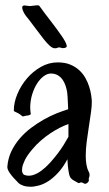

<svg xmlns="http://www.w3.org/2000/svg" viewBox="-20 -668 412 726"><path d="M327.1 -286.1Q327.6 -269 324.2 -244.4Q320.8 -219.7 316.4 -191.7Q312 -163.6 308.1 -134.3Q304.2 -105 304.2 -79.1Q304.2 -62 306.6 -46.6Q309.1 -31.2 314.9 -20Q318.4 -13.7 318.6 -8.8Q318.8 -3.9 317.9 -0.2Q316.9 3.4 315.9 6.1Q314.9 8.8 315.9 11.2Q316.9 13.7 315.4 16.8Q314 20 311 22.7Q308.1 25.4 304.4 26.6Q300.8 27.8 297.9 25.9Q292.5 22.5 289.3 22Q286.1 21.5 283.9 22.2Q281.7 22.9 280 23.9Q278.3 24.9 275.9 23.9Q267.6 19.5 257.8 13.7Q248 7.8 245.1 1Q243.2 -2 241.5 -8.8Q239.7 -15.6 238.5 -24.9Q237.3 -34.2 236.3 -44.9Q235.4 -55.7 234.9 -65.9Q218.8 -35.6 200.4 -15.6Q182.1 4.4 163.8 16.4Q145.5 28.3 127.7 33.2Q109.9 38.1 95.2 38.1Q80.1 38.1 68.6 34.2Q57.1 30.3 50.8 24.9Q26.9 1 16.8 -13.9Q6.8 -28.8 7.8 -38.1Q10.3 -69.3 22.9 -95.7Q35.6 -122.1 54.7 -144.3Q73.7 -166.5 97.4 -184.3Q121.1 -202.1 145.8 -216.1Q170.4 -230 194.3 -239.5Q218.3 -249 237.8 -254.9Q236.8 -281.2 235.6 -301Q234.4 -320.8 231.9 -330.1Q224.6 -360.4 209.5 -375.2Q194.3 -390.1 172.9 -390.1Q159.2 -390.1 145.3 -379.9Q131.3 -369.6 120.1 -352.1Q108.9 -334.5 101.8 -311.5Q94.7 -288.6 94.2 -263.2Q94.2 -256.8 94.7 -251Q95.2 -245.1 96.2 -238.8Q96.7 -235.4 94 -233.9Q91.3 -232.4 87.4 -231.7Q83.5 -231 79.1 -230.5Q74.7 -230 71.8 -229Q69.3 -228 67.9 -227.8Q66.4 -227.5 64.9 -228.3Q63.5 -229 61.3 -231Q59.1 -232.9 55.2 -235.8Q51.3 -238.8 47.1 -240.7Q43 -242.7 39.8 -244.1Q36.6 -245.6 34.4 -246.8Q32.2 -248 32.2 -250Q32.2 -280.3 45.7 -312.5Q59.1 -344.7 81.8 -371.3Q104.5 -397.9 134.5 -415Q164.6 -432.1 198.2 -432.1Q225.6 -432.1 245.6 -423.8Q265.6 -415.5 279.8 -402.3Q293.9 -389.2 303 -373Q312 -356.9 317.1 -340.6Q322.3 -324.2 324.5 -309.8Q326.7 -295.4 327.1 -286.1ZM238.8 -199.2Q224.1 -193.8 206.5 -185.1Q189 -176.3 170.9 -164.3Q152.8 -152.3 134.8 -136.7Q116.7 -121.1 101.1 -102.1Q82.5 -80.1 74.2 -63Q65.9 -45.9 64 -33.9Q62 -22 64.9 -15.1Q67.9 -8.3 71.8 -6.8Q86.9 -1 103.3 -5.6Q119.6 -10.3 136 -22.2Q152.3 -34.2 167.7 -51Q183.1 -67.9 196.8 -85.7Q210.4 -103.5 221.2 -120.8Q231.9 -138.2 238.8 -150.9ZM91.3 -591.3Q75.7 -609.4 70.1 -620.4Q64.5 -631.3 64 -637.5Q63.5 -643.6 66.4 -645.5Q69.3 -647.5 71.3 -647.5Q72.3 -647.5 75.4 -647Q78.6 -646.5 82.3 -646.2Q85.9 -646 89.1 -645.5Q92.3 -645 93.3 -645Q93.8 -645 96.9 -645.5Q100.1 -646 103.8 -646.2Q107.4 -646.5 110.4 -647Q113.3 -647.5 114.3 -647.5Q115.2 -647.5 121.1 -647.9Q127 -648.4 129.4 -645Q138.2 -632.3 149.4 -617.7Q160.6 -603 172.1 -588.1Q183.6 -573.2 194.3 -558.6Q205.1 -543.9 213.6 -531.5Q222.2 -519 227.3 -509Q232.4 -499 232.4 -493.2Q232.4 -488.8 224.9 -486.8Q217.3 -484.9 211.4 -487.3Q203.6 -490.2 199 -487.8Q194.3 -485.4 187.5 -485.4Q178.7 -485.4 168 -495.1Q157.2 -504.9 145 -520.3Q132.8 -535.6 119.1 -554.4Q105.5 -573.2 91.3 -591.3Z"/></svg>

Font: Oregano
Style: Regular
Weight: 400
Version: Version 1.000